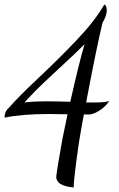

<svg xmlns="http://www.w3.org/2000/svg" viewBox="-28 -740 527 847"><path d="M432 -720Q443 -716 443 -694Q443 -671 424 -639Q396 -521 352 -288H394Q432 -288 454 -294Q436 -268 409.5 -251.5Q383 -235 364 -235H342Q334 -195 331 -175Q321 -122 309 -31.5Q297 59 297 87Q220 80 220 40Q224 3 248 -130Q249 -138 270 -236Q254 -236 226 -236.5Q198 -237 187 -237Q69 -237 -8 -221Q-8 -248 10 -263Q48 -308 139.5 -394Q231 -480 311 -564Q391 -648 432 -720ZM282 -291Q322 -468 345 -545Q313 -512 227.5 -433.5Q142 -355 107 -317Q101 -311 92.5 -301.5Q84 -292 80 -288Q116 -293 181 -293Q222 -293 282 -291Z"/></svg>

Font: Dancing Script
Style: Regular
Weight: 400
Designer: Pablo Impallari
Foundry: Pablo Impallari. www.impallari.com
Version: Version 1.002